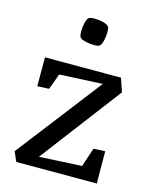

<svg xmlns="http://www.w3.org/2000/svg" viewBox="-105 -750 657 821"><g transform="rotate(15 224.0 -339.5)"><path d="M350.6 -140.1 401.9 -142.6 402.8 0H46.4L27.8 -42.5L317.4 -418L127 -408.7L101.1 -338.4L49.3 -335.9V-463.9H385.7L405.8 -404.3L134.3 -46.4L322.8 -56.2ZM169.9 -611.8Q169.9 -630.9 174.3 -649.2Q178.7 -667.5 185.5 -673.3Q191.4 -678.7 211.9 -678.7Q230.5 -678.7 249 -674.1Q267.6 -669.4 273.9 -662.1Q279.3 -656.7 279.3 -636.2Q279.3 -617.7 274.7 -598.6Q270 -579.6 262.7 -573.7Q256.3 -568.8 237.8 -568.8Q219.2 -568.8 199.7 -573.5Q180.2 -578.1 175.3 -584.5Q169.9 -591.3 169.9 -611.8Z"/></g></svg>

Font: Vesper Libre
Style: Regular
Weight: 400
Designer: Robert Keller & Kimya Gandhi
Foundry: Mota Italic
Version: Version 1.058